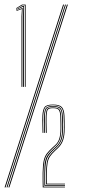

<svg xmlns="http://www.w3.org/2000/svg" viewBox="-30 -820 472 840"><path d="M78.8 -440V-796.8H67.8L40.5 -781.2L40.2 -784L66.5 -800H82.2V-440ZM64 -440V-748.5L65.8 -780.2H64.8L41.8 -771.8L41.5 -774.2L67.8 -785H69L67.8 -753V-440ZM71.2 -440V-757.5L72 -790.5H70.8L41.2 -776.5L40.8 -779L69.5 -793.8H75.2L75 -762V-440ZM-1.5 0 254.5 -800H258.5L2.5 0ZM-10 0 246 -800H250.2L-5.8 0ZM6.8 0 262.8 -800H267L11 0ZM171.5 -13.2Q171.2 -25.8 171.1 -35.2Q171 -44.8 171.2 -64Q172 -92.8 174.9 -109.2Q177.8 -125.8 185.6 -137.5Q193.5 -149.2 209 -163.5L219.8 -173.5Q233.5 -186.2 240.4 -202.1Q247.2 -218 248.8 -241Q249.8 -255.8 249.4 -277.6Q249 -299.5 248.2 -315Q247 -339.8 237.4 -349.6Q227.8 -359.5 201.8 -359.5Q174.2 -359.5 167.4 -348.8Q160.5 -338 159.2 -313.2Q158.5 -293.5 159 -276.2Q159.5 -259 159.8 -238.8H156.2Q156 -256.5 155.4 -275.9Q154.8 -295.2 155.5 -313.5Q156.8 -339.8 164.8 -351.1Q172.8 -362.5 201.8 -362.5Q230.5 -362.5 240.6 -351.5Q250.8 -340.5 252 -313.8Q252.5 -303.5 252.8 -289.8Q253 -276 253 -263.1Q253 -250.2 252.5 -242Q250.8 -217 243.8 -200.6Q236.8 -184.2 222 -170.5L211.2 -160.5Q196.8 -147 189 -135.5Q181.2 -124 178.4 -107.9Q175.5 -91.8 174.8 -64Q174.5 -53.2 174.6 -37.8Q174.8 -22.2 175 -16.5H206H254.2V-13.2H201.8ZM157 0Q156.8 -17 156.5 -29.8Q156.2 -42.5 156.5 -64.2Q157.2 -98.2 161.2 -117Q165.2 -135.8 174.6 -148.1Q184 -160.5 200 -175L211 -185Q221.8 -194.5 227.2 -207.9Q232.8 -221.2 234.2 -242.8Q235 -254.5 234.6 -277.6Q234.2 -300.8 233.8 -313Q232.8 -330.8 227.2 -338.8Q221.8 -346.8 201.8 -346.8Q182.2 -346.8 178.4 -338.8Q174.5 -330.8 173.8 -312.8Q173.2 -299.5 173.5 -285Q173.8 -270.5 174.5 -238.8H170.8Q170.2 -264.2 169.9 -279.9Q169.5 -295.5 170.2 -313Q171.2 -333 175.6 -341.5Q180 -350 201.8 -350Q223.2 -350 229.9 -341.4Q236.5 -332.8 237.5 -312.8Q238.2 -299 238.4 -276.4Q238.5 -253.8 237.8 -242.2Q236.2 -220.5 230.6 -206.9Q225 -193.2 213.2 -182.2L202.2 -172Q186.5 -157.5 177.5 -145.5Q168.5 -133.5 164.6 -115.4Q160.8 -97.2 160.2 -64.2Q160 -43.2 160.1 -31.1Q160.2 -19 160.8 -3.2H254.2V0ZM164.2 -6.8Q163.8 -20.5 163.8 -33.5Q163.8 -46.5 163.8 -64.2Q163.8 -96.2 167.5 -114Q171.2 -131.8 180.1 -143.5Q189 -155.2 204.5 -169.2L215.5 -179.2Q228 -190.8 234 -205.5Q240 -220.2 241.5 -242.2Q242.2 -252.5 242.1 -274.5Q242 -296.5 241 -313.5Q240 -334.8 232.8 -343.9Q225.5 -353 201.8 -353Q178.2 -353 172.9 -343.6Q167.5 -334.2 166.5 -313.2Q165.8 -297 166.2 -278.8Q166.8 -260.5 167.2 -238.8H163.5Q163.2 -259 162.6 -278Q162 -297 162.8 -313Q163.8 -336 170.2 -346.1Q176.8 -356.2 201.8 -356.2Q227.8 -356.2 235.6 -346.1Q243.5 -336 244.8 -312.2Q245.2 -303 245.5 -288.9Q245.8 -274.8 245.8 -261.6Q245.8 -248.5 245.2 -242.2Q243.8 -218.2 237 -203Q230.2 -187.8 217.8 -176.2L206.8 -166.2Q190.8 -151.8 182.5 -139.4Q174.2 -127 171.2 -110Q168.2 -93 167.5 -64Q167.2 -48.5 167.4 -32.1Q167.5 -15.8 167.8 -10H197.2H254.2V-6.8H193Z"/></svg>

Font: Big Shoulders Inline Thin
Style: Regular
Weight: 100
Designer: Patric King
Foundry: XO Type Co
Version: Version 2.002